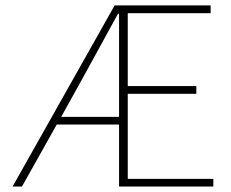

<svg xmlns="http://www.w3.org/2000/svg" viewBox="-20 -680 844 700"><path d="M279.8 -392.1 203.1 -253.9H414.1V-629.9H410.2Q304.7 -438.5 279.8 -392.1ZM25.9 0 397.9 -660.2H748V-631.8H445.8V-366.2H695.8V-337.9H445.8V-27.8H757.8V0H414.1V-226.1H187L60.1 0Z"/></svg>

Font: Source Sans 3 ExtraLight
Style: Regular
Weight: 200
Designer: Paul D. Hunt
Foundry: Adobe
Version: Version 3.052;hotconv 1.1.0;makeotfexe 2.6.0